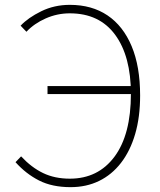

<svg xmlns="http://www.w3.org/2000/svg" viewBox="-20 -759 659 792"><path d="M271 13Q195 13 141 -14.5Q87 -42 44 -90L67 -114Q110 -68 158 -45Q206 -22 268 -22Q385 -22 452.5 -113Q520 -204 520 -372Q520 -527 455 -615.5Q390 -704 268 -704Q216 -704 168.5 -683Q121 -662 89 -628L65 -653Q96 -686 150 -712.5Q204 -739 268 -739Q359 -739 423.5 -695.5Q488 -652 523 -568.5Q558 -485 558 -365Q558 -276 537.5 -206Q517 -136 479 -87Q441 -38 388.5 -12.5Q336 13 271 13ZM176 -371V-404H549V-371Z"/></svg>

Font: Shanggu Sans SC VF
Style: Regular
Weight: 250
Designer: GuiWonder
Version: Version 1.021